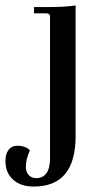

<svg xmlns="http://www.w3.org/2000/svg" viewBox="-103 -458 366 706"><path d="M21 228Q-27 228 -55 202.5Q-83 177 -83 134Q-83 108 -71.5 93Q-60 78 -40 78Q-8 78 7 95Q-8 128 -8 155Q-8 174 2.5 185.5Q13 197 30 197Q81 197 81 122V-396Q81 -409 67 -409H22V-432H70Q139 -432 175 -438V43Q175 228 21 228Z"/></svg>

Font: Arapey
Style: Regular
Weight: 400
Designer: Eduardo Rodriguez Tunni
Foundry: Eduardo Rodriguez Tunni
Version: Version 4.000